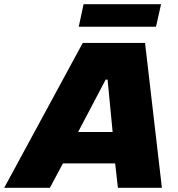

<svg xmlns="http://www.w3.org/2000/svg" viewBox="-72 -892 844 912"><path d="M-52 0 321 -688H617L697 0H488L475 -116H227L165 0ZM299 -265H463L439 -514H430ZM302 -765 325 -872H693L669 -765Z"/></svg>

Font: Saira SemiExpanded ExtraBold
Style: Italic
Weight: 800
Width: 6
Italic angle: -12°
Designer: Hector Gatti with collaboration of the Omnibus-Type team
Foundry: Omnibus-Type
Version: Version 1.101